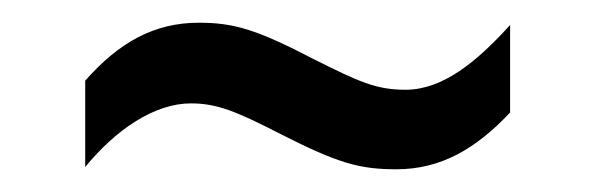

<svg xmlns="http://www.w3.org/2000/svg" viewBox="-20 -407 524 169"><path d="M55 -336V-260C82 -293 116 -316 148 -316C171 -316 188 -309 227 -289C278 -263 297 -258 329 -258C368 -258 399 -276 429 -308V-385C400 -353 370 -328 337 -328C311 -328 296 -335 256 -355C206 -381 186 -387 155 -387C116 -387 85 -370 55 -336Z"/></svg>

Font: Noto Sans Bengali Condensed
Style: Regular
Weight: 400
Width: 3
Designer: Jelle Bosma - Monotype Design Team
Foundry: Monotype Imaging Inc.
Version: Version 2.003